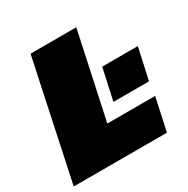

<svg xmlns="http://www.w3.org/2000/svg" viewBox="-158 -827 947 967"><g transform="rotate(-30 315.5 -344.0)"><path d="M385 -269 425 -451H632L592 -269ZM-1 0 145 -688H411L304 -190H582L541 0Z"/></g></svg>

Font: Saira Expanded Black
Style: Italic
Weight: 900
Width: 7
Italic angle: -12°
Designer: Hector Gatti with collaboration of the Omnibus-Type team
Foundry: Omnibus-Type
Version: Version 1.101